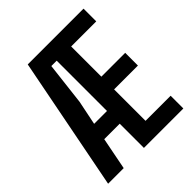

<svg xmlns="http://www.w3.org/2000/svg" viewBox="-215 -944 1088 1088"><g transform="rotate(-45 329.0 -400.0)"><path d="M629 -698H428V-456H619V-354H428V-102H629V0H313V-194H189L151 0H26L182 -800H629ZM210 -296H313V-699H270L240 -443Z"/></g></svg>

Font: Big Shoulders Text
Style: Bold
Weight: 700
Designer: Patric King
Foundry: XO Type Co
Version: Version 1.000; ttfautohint (v1.8.2)